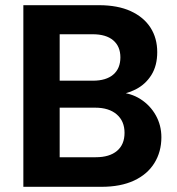

<svg xmlns="http://www.w3.org/2000/svg" viewBox="-20 -720 684 740"><path d="M70 0V-700H361Q434 -700 484 -677Q534 -654 560 -613.5Q586 -573 586 -519Q586 -467 563.5 -431Q541 -395 503 -375.5Q465 -356 420 -353L436 -364Q484 -362 521.5 -338Q559 -314 580.5 -275.5Q602 -237 602 -191Q602 -135 575 -91.5Q548 -48 496.5 -24Q445 0 371 0ZM210 -114H349Q402 -114 431 -138.5Q460 -163 460 -208Q460 -253 430 -279Q400 -305 347 -305H210ZM210 -409H338Q389 -409 416.5 -432.5Q444 -456 444 -499Q444 -541 416.5 -564.5Q389 -588 337 -588H210Z"/></svg>

Font: DM Sans 12pt ExtraBold
Style: Regular
Weight: 800
Version: Version 4.004;gftools[0.9.30]